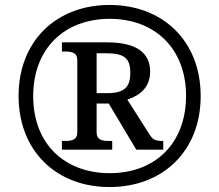

<svg xmlns="http://www.w3.org/2000/svg" viewBox="-20 -745 885 775"><path d="M422 10C636 10 790 -134 790 -357C790 -581 636 -725 422 -725C208 -725 55 -580 55 -358C55 -134 209 10 422 10ZM423 -46C244 -46 114 -161 114 -357C114 -550 241 -669 423 -669C605 -669 731 -549 731 -358C731 -168 608 -46 423 -46ZM230 -141H433V-176H419C393 -176 370 -180 370 -211V-327H419L530 -141H639V-176C606 -176 597 -181 583 -203L494 -343C542 -359 586 -390 586 -456C586 -533 529 -574 413 -574H230V-537H243C269 -537 292 -533 292 -502V-211C292 -180 269 -176 243 -176H230ZM412 -369H370V-530H409C480 -530 506 -511 506 -451C506 -394 483 -369 412 -369Z"/></svg>

Font: Noto Serif Gurmukhi Medium
Style: Regular
Weight: 500
Designer: Vaibhav Singh and the Monotype Design Team
Foundry: Monotype Imaging Inc.
Version: Version 2.004